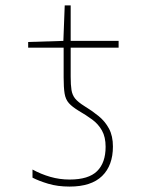

<svg xmlns="http://www.w3.org/2000/svg" viewBox="-20 -679 540 709"><path d="M237 10Q193 10 158 -0.5Q123 -11 100 -23V-53Q131 -36 165.5 -26Q200 -16 237 -16Q307 -16 338.5 -47Q370 -78 370 -137Q370 -173 356.5 -197Q343 -221 320.5 -237.5Q298 -254 272 -269Q247 -284 234.5 -298Q222 -312 218.5 -334Q215 -356 215 -393V-503H84V-524L214 -528L219 -659H241V-528H418V-503H241V-396Q241 -365 244 -346.5Q247 -328 257.5 -315Q268 -302 292 -287Q320 -270 344 -250.5Q368 -231 382.5 -204Q397 -177 397 -138Q397 -68 357 -29Q317 10 237 10Z"/></svg>

Font: Noto Sans Mono ExtraCondensed Thin
Style: Regular
Weight: 100
Width: 2
Designer: Monotype Design Team
Foundry: Monotype Imaging Inc.
Version: Version 2.014; ttfautohint (v1.8.4.7-5d5b)